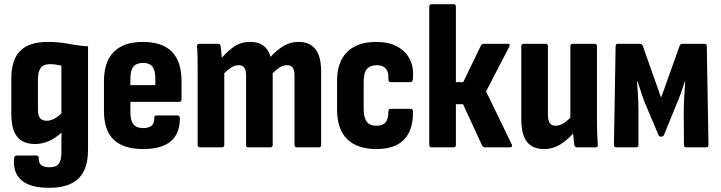

<svg xmlns="http://www.w3.org/2000/svg" viewBox="-20 -703 3438 916"><path d="M215 193Q124 193 82.5 157Q41 121 47 53Q48 45 51.5 42Q55 39 61 39H153Q159 39 162 42Q165 45 165 52Q164 74 177 84.5Q190 95 216 95Q249 95 261 77.5Q273 60 273 23V-20Q273 -34 273 -45.5Q273 -57 274 -69H272Q243 -43 212 -29.5Q181 -16 148 -16Q90 -16 62 -50.5Q34 -85 34 -158V-328Q34 -418 76.5 -460.5Q119 -503 207 -503Q262 -503 307.5 -494Q353 -485 400 -482V11Q400 75 379 115Q358 155 317 174Q276 193 215 193ZM203 -127Q220 -127 237 -135.5Q254 -144 273 -162V-390Q260 -393 246 -395Q232 -397 219 -397Q188 -397 174.5 -379.5Q161 -362 161 -323V-180Q161 -152 171 -139.5Q181 -127 203 -127Z M663 8Q569 8 522.5 -36.5Q476 -81 476 -173V-316Q476 -408 523 -455.5Q570 -503 661 -503Q754 -503 800 -456.5Q846 -410 846 -315V-229Q846 -217 835 -217H602V-169Q602 -128 616.5 -110Q631 -92 663 -92Q690 -92 703.5 -103.5Q717 -115 716 -141Q716 -152 727 -152H827Q837 -152 838 -140Q839 -67 795.5 -29.5Q752 8 663 8ZM602 -297H721V-328Q721 -367 707 -385Q693 -403 663 -403Q631 -403 616.5 -385Q602 -367 602 -328Z M935 0Q923 0 923 -12V-367Q923 -401 922.5 -430Q922 -459 920 -481Q919 -494 930 -494H1021Q1030 -494 1032 -485Q1034 -473 1035.5 -458Q1037 -443 1038 -427Q1067 -461 1099 -482Q1131 -503 1175 -503Q1213 -503 1236.5 -485.5Q1260 -468 1271 -432Q1300 -464 1332.5 -483.5Q1365 -503 1404 -503Q1458 -503 1485 -468.5Q1512 -434 1512 -362V-12Q1512 0 1501 0H1396Q1385 0 1385 -12V-343Q1385 -368 1376.5 -380Q1368 -392 1349 -392Q1332 -392 1315.5 -382Q1299 -372 1281 -354V-12Q1281 0 1270 0H1165Q1154 0 1154 -12V-343Q1154 -368 1145.5 -380Q1137 -392 1118 -392Q1101 -392 1085 -382Q1069 -372 1050 -354V-12Q1050 0 1039 0Z M1776 8Q1684 8 1636 -39.5Q1588 -87 1588 -181V-317Q1588 -408 1636.5 -455.5Q1685 -503 1776 -503Q1834 -503 1875 -481Q1916 -459 1935.5 -419.5Q1955 -380 1950 -329Q1949 -311 1938 -311H1845Q1833 -311 1833 -325Q1835 -360 1820.5 -376Q1806 -392 1778 -392Q1746 -392 1730.5 -374Q1715 -356 1715 -311V-186Q1715 -141 1730 -122Q1745 -103 1777 -103Q1806 -103 1819.5 -119.5Q1833 -136 1833 -170Q1833 -184 1844 -184H1939Q1950 -184 1950 -171Q1952 -84 1908.5 -38Q1865 8 1776 8Z M2421 -15Q2424 -9 2422 -4.5Q2420 0 2414 0H2294Q2285 0 2280 -9L2189 -206H2155V-12Q2155 0 2144 0H2040Q2028 0 2028 -12V-671Q2028 -683 2040 -683H2144Q2155 -683 2155 -671V-311H2190L2275 -487Q2279 -494 2288 -494H2403Q2410 -494 2411.5 -490Q2413 -486 2410 -481L2299 -267Z M2576 8Q2520 8 2493.5 -27Q2467 -62 2467 -135V-483Q2467 -494 2479 -494H2583Q2594 -494 2594 -483V-157Q2594 -128 2603 -115.5Q2612 -103 2630 -103Q2651 -103 2672 -117Q2693 -131 2714 -156L2728 -83Q2698 -44 2659.5 -18Q2621 8 2576 8ZM2733 0Q2723 0 2720 -11Q2718 -28 2715.5 -51.5Q2713 -75 2713 -94L2701 -130V-483Q2701 -494 2713 -494H2817Q2828 -494 2828 -483V-127Q2828 -94 2829 -65Q2830 -36 2832 -13Q2834 0 2822 0Z M2921 0Q2909 0 2909 -12L2917 -483Q2917 -494 2928 -494H3033Q3042 -494 3046 -486L3134 -237L3223 -486Q3227 -494 3235 -494H3341Q3352 -494 3352 -483L3360 -12Q3360 0 3348 0H3255Q3243 0 3243 -12L3242 -171Q3242 -190 3243 -215.5Q3244 -241 3246 -267Q3248 -293 3249 -314H3247Q3238 -285 3228 -257.5Q3218 -230 3208 -207L3148 -60Q3145 -51 3134 -51Q3124 -51 3121 -60L3059 -207Q3050 -229 3040.5 -257Q3031 -285 3022 -314H3019Q3021 -293 3022.5 -267Q3024 -241 3025 -216Q3026 -191 3026 -171V-12Q3026 0 3014 0Z"/></svg>

Font: Sofia Sans Condensed ExtraBold
Style: Regular
Weight: 800
Designer: Botio Nikoltchev, Ani Petrova
Foundry: lettersoup
Version: Version 4.101